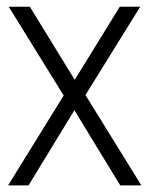

<svg xmlns="http://www.w3.org/2000/svg" viewBox="-20 -562 452 582"><path d="M4.5 0 173 -272.5 6.5 -541.5H70.5L206.5 -320L343 -541.5H405L239 -274L408.5 0H344.5L205.5 -228L66.5 0Z"/></svg>

Font: Encode Sans Condensed Condensed Light
Style: Regular
Weight: 300
Width: 3
Designer: Multiple Designers
Foundry: Impallari Type
Version: Version 3.000; ttfautohint (v1.8.3) -l 8 -r 50 -G 200 -x 14 